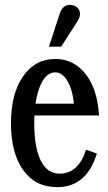

<svg xmlns="http://www.w3.org/2000/svg" viewBox="-20 -747 443 785"><path d="M296.9 -660.2 230 -556.2H180.2L224.1 -690.9Q235.8 -727.1 266.1 -727.1Q283.7 -727.1 295.4 -716.6Q307.1 -706.1 307.1 -689Q307.1 -676.8 296.9 -660.2ZM224.1 -37.1Q300.3 -37.1 332 -134.8L376 -119.1Q334 18.1 213.9 18.1Q124.5 18.1 74.7 -51.5Q24.9 -121.1 24.9 -244.1Q24.9 -363.8 74.2 -434.8Q123.5 -505.9 206.1 -505.9Q281.7 -505.9 330.1 -444.3Q378.4 -382.8 384.8 -274.9H121.1Q120.1 -265.1 120.1 -243.2Q120.1 -144 146.5 -90.6Q172.9 -37.1 224.1 -37.1ZM206.1 -451.2Q176.3 -451.2 155.3 -417.5Q134.3 -383.8 125 -323.2H282.2Q275.9 -383.3 254.9 -417.2Q233.9 -451.2 206.1 -451.2Z"/></svg>

Font: Margherita Semibold
Style: Regular
Weight: 600
Designer: James Puckett
Foundry: Dunwich Type Founders
Version: Version 1.008;hotconv 1.0.109;makeotfexe 2.5.65596